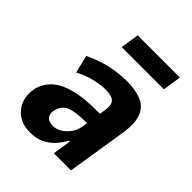

<svg xmlns="http://www.w3.org/2000/svg" viewBox="-203 -832 961 961"><g transform="rotate(45 277.0 -351.5)"><path d="M173 11Q121 11 86 -14Q51 -39 38 -79.5Q25 -120 37 -168Q52 -214 87.5 -243.5Q123 -273 183.5 -288Q244 -303 333 -303H376L365 -224H335Q290 -224 258 -218.5Q226 -213 207.5 -199Q189 -185 182 -157Q173 -130 186 -111.5Q199 -93 232 -93Q253 -93 275.5 -106Q298 -119 316 -143.5Q334 -168 339 -204L359 -333Q366 -378 348 -393.5Q330 -409 287 -409Q258 -409 215.5 -399.5Q173 -390 124 -365L101 -459Q143 -479 182 -491Q221 -503 258.5 -508.5Q296 -514 334 -514Q393 -514 435 -498Q477 -482 495.5 -440Q514 -398 503 -321L452 0H331L346 -99H340Q323 -67 299.5 -42Q276 -17 245 -3Q214 11 173 11ZM195 -616 210 -714H509L494 -616Z"/></g></svg>

Font: Nunito Sans 7pt Condensed ExtraBold
Style: Italic
Weight: 800
Width: 3
Italic angle: -9°
Designer: Vernon Adams
Foundry: Vernon Adams
Version: Version 3.101;gftools[0.9.27]